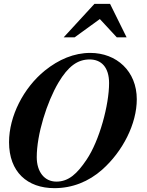

<svg xmlns="http://www.w3.org/2000/svg" viewBox="-20 -960 762 998"><path d="M638 -766 552 -940H471L311 -766H368L499 -861L587 -766ZM547 -528C547 -415 497 -229 430 -130C381 -57 337 -16 273 -16C210 -16 171 -68 171 -143C171 -262 224 -430 284 -531C334 -615 383 -651 446 -651C506 -651 547 -611 547 -528ZM691 -444C691 -590 586 -685 449 -685C365 -685 285 -651 213 -593C102 -503 27 -356 27 -221C27 -66 122 18 263 18C356 18 441 -16 511 -78C618 -173 691 -316 691 -444Z"/></svg>

Font: XITS
Style: Bold Italic
Weight: 700
Italic angle: -16.33°
Designer: MicroPress Inc., with final additions and corrections provided by Coen Hoffman, Elsevier (retired)
Version: Version 1.302